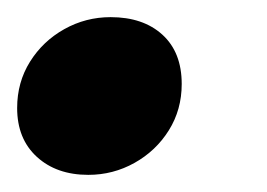

<svg xmlns="http://www.w3.org/2000/svg" viewBox="-27 -192 311 224"><path d="M-7 -66Q-7 -96 8 -120Q23 -144 48 -158Q73 -172 102 -172Q140 -172 162.5 -151.5Q185 -131 185 -94Q185 -64 170 -40Q155 -16 130 -2Q105 12 76 12Q39 12 16 -9Q-7 -30 -7 -66Z"/></svg>

Font: Radio Canada
Style: Italic
Weight: 400
Italic angle: -12°
Designer: Charles Daoud, Etienne Aubert Bonn, Alexandre Saumier Demers, Jacques Le Bailly
Foundry: Radio-Canada
Version: Version 2.104;gftools[0.9.28.dev5+ged2979d]